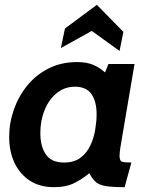

<svg xmlns="http://www.w3.org/2000/svg" viewBox="-20 -765 624 795"><path d="M203 10Q145 10 103.5 -17Q62 -44 40 -91Q18 -138 18 -198Q18 -256 37.5 -311.5Q57 -367 93.5 -411.5Q130 -456 182 -482Q234 -508 299 -508Q339 -508 366 -496.5Q393 -485 415 -465L429 -500H537L479 -158Q477 -145 476 -135.5Q475 -126 475 -120Q475 -99 485.5 -95.5Q496 -92 524 -92L496 10Q445 10 418 5.5Q391 1 376.5 -11.5Q362 -24 350 -48Q324 -26 289.5 -8Q255 10 203 10ZM245 -92Q287 -92 313.5 -112Q340 -132 354.5 -163.5Q369 -195 374.5 -229.5Q380 -264 380 -292Q380 -344 359 -375Q338 -406 290 -406Q248 -406 215.5 -380Q183 -354 165 -310Q147 -266 147 -214Q147 -159 170 -125.5Q193 -92 245 -92ZM232 -566 249 -647 381 -745 491 -633 475 -554 360 -637Z"/></svg>

Font: Cabin VF Beta
Style: Italic
Weight: 400
Italic angle: -7°
Designer: Pablo Impallari
Foundry: Pablo Impallari. http://www.impallari.com Igino Marini. http://www.ikern.com
Version: Version 2.300